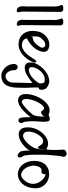

<svg xmlns="http://www.w3.org/2000/svg" viewBox="894 -1652 1006 2834"><g transform="rotate(90 1397.0 -235.0)"><path d="M151.4 -107.4Q150.4 -80.1 150.9 -56.4Q151.4 -32.7 160.6 -10.7Q165 -1.5 157.5 11Q149.9 23.4 132.3 20.5Q123.5 19 112.3 14.9Q101.1 10.7 91.8 0Q82.5 -10.7 76.4 -31.5Q70.3 -52.2 72.8 -87.9Q74.2 -106.4 74.7 -106.9Q75.2 -107.4 75.2 -106.7Q75.2 -106 75.2 -113.5Q75.2 -121.1 75.2 -154.8V-522Q78.1 -527.8 76.7 -544.2Q75.2 -560.5 71.8 -578.9Q68.4 -597.2 64.2 -611.8Q60.1 -626.5 59.1 -628.4Q45.9 -644 54.9 -652.6Q64 -661.1 81.3 -664.3Q98.6 -667.5 116.7 -665.3Q134.8 -663.1 140.1 -657.2Q146 -649.4 148.9 -646Q151.9 -642.6 153.6 -638.9Q155.3 -635.3 155.8 -629.9Q156.2 -624.5 155.3 -613.8Z M350.6 -107.4Q349.6 -80.1 350.1 -56.4Q350.6 -32.7 359.9 -10.7Q364.3 -1.5 356.7 11Q349.1 23.4 331.5 20.5Q322.8 19 311.5 14.9Q300.3 10.7 291 0Q281.7 -10.7 275.6 -31.5Q269.5 -52.2 272 -87.9Q273.4 -106.4 273.9 -106.9Q274.4 -107.4 274.4 -106.7Q274.4 -106 274.4 -113.5Q274.4 -121.1 274.4 -154.8V-522Q277.3 -527.8 275.9 -544.2Q274.4 -560.5 271 -578.9Q267.6 -597.2 263.4 -611.8Q259.3 -626.5 258.3 -628.4Q245.1 -644 254.2 -652.6Q263.2 -661.1 280.5 -664.3Q297.9 -667.5 315.9 -665.3Q334 -663.1 339.4 -657.2Q345.2 -649.4 348.1 -646Q351.1 -642.6 352.8 -638.9Q354.5 -635.3 355 -629.9Q355.5 -624.5 354.5 -613.8Z M442.4 -282.2Q452.6 -335.9 481.4 -374.8Q510.3 -413.6 547.4 -435.3Q584.5 -457 627 -460Q669.4 -462.9 708 -444.3Q731.9 -431.6 740.5 -408.7Q749 -385.7 743.9 -356.2Q738.8 -326.7 722.7 -293.9Q706.5 -261.2 680.7 -231Q654.8 -200.7 622.8 -175.5Q590.8 -150.4 554.2 -135.3Q544.9 -128.9 547.6 -116.7Q550.3 -104.5 560.1 -92Q569.8 -79.6 585 -70.3Q600.1 -61 614.7 -59.6Q658.2 -47.9 696 -65.7Q733.9 -83.5 764.6 -113.8Q795.4 -144 817.1 -178.5Q838.9 -212.9 851.1 -231.9Q865.2 -257.3 877.4 -264.4Q889.6 -271.5 896.7 -265.9Q903.8 -260.3 903.8 -244.4Q903.8 -228.5 892.6 -207Q875 -169.4 848.4 -132.1Q821.8 -94.7 787.8 -66.2Q753.9 -37.6 712.2 -20.5Q670.4 -3.4 621.1 -6.3Q564.9 -9.8 526.1 -33.9Q487.3 -58.1 465.6 -95.9Q443.8 -133.8 438 -181.9Q432.1 -230 442.4 -282.2ZM524.9 -181.6Q522.9 -200.7 526.4 -207.3Q529.8 -213.9 538.3 -215.8Q546.9 -217.8 560.8 -219.7Q574.7 -221.7 592.5 -232.7Q610.4 -243.7 632.6 -267.8Q654.8 -292 681.2 -338.4Q688 -357.4 680.4 -375.2Q672.9 -393.1 653.6 -398.9Q634.3 -404.8 606.4 -393.3Q578.6 -381.8 545.9 -341.8Q520 -313 517.1 -269.3Q514.2 -225.6 524.9 -181.6Z M929.2 103.5Q921.4 70.8 925.3 49.8Q929.2 28.8 940.4 18.3Q951.7 7.8 966.1 6.8Q980.5 5.9 992.9 13.9Q1005.4 22 1012.7 38.6Q1020 55.2 1015.6 78.6Q1023.4 121.1 1039.3 145.5Q1055.2 169.9 1075.2 179.4Q1095.2 189 1116 186Q1136.7 183.1 1154.8 169.7Q1172.9 156.2 1184.8 135.5Q1196.8 114.7 1198.7 87.4L1205.6 -212.9Q1193.8 -202.1 1173.6 -186.5Q1153.3 -170.9 1129.6 -155.3Q1106 -139.6 1081.5 -126Q1057.1 -112.3 1035.2 -106Q999 -95.7 974.6 -96.9Q950.2 -98.1 934.8 -107.4Q919.4 -116.7 912.1 -131.3Q904.8 -146 902.8 -162.8Q900.9 -179.7 902.3 -196.3Q903.8 -212.9 906.7 -225.6Q910.6 -247.6 929.7 -283.9Q948.7 -320.3 981.4 -356.2Q1014.2 -392.1 1058.8 -420.9Q1103.5 -449.7 1159.2 -458Q1180.7 -460.9 1199 -457.5Q1217.3 -454.1 1232.2 -447.8Q1247.1 -441.4 1257.8 -433.3Q1268.6 -425.3 1276.4 -419.4Q1286.1 -411.1 1293 -398.7Q1299.8 -386.2 1302.7 -371.3Q1305.7 -356.4 1305.2 -341.8Q1304.7 -327.1 1300.8 -315.4Q1299.8 -311.5 1294.9 -309.6Q1290 -307.6 1284.7 -305.2Q1279.3 -302.7 1274.9 -300Q1270.5 -297.4 1270.5 -293.5Q1270.5 -268.1 1271.5 -240Q1272.5 -211.9 1273.4 -185.8Q1274.4 -159.7 1275.4 -138.7Q1276.4 -117.7 1276.4 -106Q1276.4 -38.1 1273.9 24.7Q1271.5 87.4 1255.1 136.2Q1238.8 185.1 1202.4 215.6Q1166 246.1 1099.1 248Q1065.9 249 1037.1 234.6Q1008.3 220.2 985.4 198.7Q962.4 177.2 948 151.6Q933.6 126 929.2 103.5ZM1067.4 -170.9Q1092.3 -182.6 1118.9 -204.6Q1145.5 -226.6 1166.7 -250.7Q1188 -274.9 1200.7 -298.1Q1213.4 -321.3 1212.4 -334Q1209.5 -355.5 1205.1 -367.9Q1200.7 -380.4 1192.1 -386.2Q1183.6 -392.1 1170.4 -392.6Q1157.2 -393.1 1137.7 -392.1Q1130.9 -392.1 1114.5 -387.7Q1098.1 -383.3 1077.1 -370.4Q1056.2 -357.4 1033 -333.5Q1009.8 -309.6 989.3 -270Q974.6 -237.8 971.4 -212.4Q968.3 -187 978.3 -172.6Q988.3 -158.2 1010.3 -157.2Q1032.2 -156.2 1067.4 -170.9Z M1369.6 -81.5Q1364.3 -122.1 1372.8 -171.1Q1381.3 -220.2 1400.9 -267.8Q1420.4 -315.4 1449 -357.7Q1477.5 -399.9 1513.2 -427.5Q1548.8 -455.1 1588.6 -462.6Q1628.4 -470.2 1669.4 -449.2Q1684.6 -453.1 1701.9 -459.5Q1719.2 -465.8 1734.4 -466.3Q1749.5 -466.8 1760.7 -458.5Q1772 -450.2 1773.4 -423.3Q1780.8 -396 1776.4 -349.9Q1772 -303.7 1770 -241.2Q1768.1 -197.3 1770.8 -161.1Q1773.4 -125 1779.3 -87.4Q1800.8 -56.2 1795.4 -36.4Q1790 -16.6 1774.7 -9.3Q1759.3 -2 1742.9 -6.1Q1726.6 -10.3 1724.1 -28.8Q1719.2 -33.7 1716.3 -47.4Q1713.4 -61 1711.9 -79.1Q1710.4 -97.2 1710.2 -115.7Q1710 -134.3 1710 -149.4Q1710 -164.6 1709.5 -173.8Q1709 -183.1 1707.5 -181.2Q1688.5 -156.2 1664.6 -129.4Q1640.6 -102.5 1614.3 -77.6Q1587.9 -52.7 1559.8 -33.2Q1531.7 -13.7 1502.9 -5.4Q1481.9 1.5 1460.7 1.7Q1439.5 2 1421.1 -6.6Q1402.8 -15.1 1389.4 -33.2Q1376 -51.3 1369.6 -81.5ZM1692.9 -387.2Q1693.8 -378.9 1693.4 -375.5Q1692.9 -372.1 1691.2 -369.4Q1689.5 -366.7 1686.3 -364.3Q1683.1 -361.8 1677.7 -357.9Q1661.1 -342.8 1649.9 -339.4Q1638.7 -335.9 1631.8 -338.4Q1625 -340.8 1620.4 -346.9Q1615.7 -353 1610.8 -360.4Q1596.7 -383.3 1578.1 -382.1Q1559.6 -380.9 1540.8 -363.5Q1522 -346.2 1503.7 -316.4Q1485.4 -286.6 1471.4 -252Q1457.5 -217.3 1449.2 -182.1Q1440.9 -147 1440.9 -118.4Q1440.9 -89.8 1451.4 -72Q1461.9 -54.2 1485.4 -54.7Q1494.6 -51.8 1518.3 -67.9Q1542 -84 1570.8 -109.1Q1599.6 -134.3 1627.4 -164.1Q1655.3 -193.8 1674.3 -217.3Q1677.7 -221.2 1680.4 -229Q1683.1 -236.8 1685.3 -246.1Q1687.5 -255.4 1689 -262.7Q1690.4 -270 1692.9 -272.9Q1694.8 -286.6 1697.5 -307.4Q1700.2 -328.1 1700.7 -347.4Q1701.2 -366.7 1699.7 -378.7Q1698.2 -390.6 1692.9 -387.2Z M2295.4 -663.1Q2292.5 -656.2 2290.3 -649.9Q2288.1 -643.6 2285.9 -632.1Q2283.7 -620.6 2281.7 -602.8Q2279.8 -585 2276.9 -554.7Q2274.9 -535.6 2272.7 -509.8Q2270.5 -483.9 2268.3 -457.8Q2266.1 -431.6 2264.9 -408.4Q2263.7 -385.3 2263.7 -372.6Q2264.6 -336.4 2264.2 -301.8Q2263.7 -267.1 2264.2 -231.4Q2264.6 -195.8 2267.1 -159.9Q2269.5 -124 2276.9 -87.9Q2302.2 -49.3 2304 -27.6Q2305.7 -5.9 2294.7 2Q2283.7 9.8 2266.6 5.6Q2249.5 1.5 2236.3 -14.2Q2225.6 -16.1 2217.8 -34.2Q2210.4 -50.3 2205.8 -82.3Q2201.2 -114.3 2203.6 -175.8Q2203.6 -165.5 2182.6 -138.2Q2161.6 -110.8 2127.7 -81.5Q2093.8 -52.2 2050.8 -30.3Q2007.8 -8.3 1964.4 -8.3Q1918.9 -8.3 1892.1 -34.4Q1865.2 -60.5 1860.8 -118.7Q1856 -162.1 1866.5 -209Q1877 -255.9 1900.1 -297.4Q1923.3 -338.9 1955.6 -371.8Q1987.8 -404.8 2025.1 -423.3Q2062.5 -441.9 2102.5 -441.4Q2142.6 -440.9 2181.2 -416Q2185.1 -417 2187.3 -430.2Q2189.5 -443.4 2190.9 -462.2Q2192.4 -481 2192.6 -502.9Q2192.9 -524.9 2192.9 -545.2Q2192.9 -565.4 2192.9 -580.1Q2192.9 -594.7 2192.9 -599.1Q2187 -633.3 2189 -665.3Q2190.9 -697.3 2212.4 -703.9Q2233.9 -710.4 2241 -716.3Q2248 -722.2 2286.1 -701.7ZM2183.1 -377.4Q2185.1 -377.4 2185.5 -371.6Q2186 -365.7 2185.1 -357.2Q2184.1 -348.6 2182.6 -339.6Q2181.2 -330.6 2178.7 -322.3Q2171.4 -299.8 2164.3 -294.2Q2157.2 -288.6 2151.1 -292.5Q2145 -296.4 2139.4 -304.9Q2133.8 -313.5 2129.9 -320.3Q2103 -366.7 2070.8 -369.1Q2038.6 -371.6 2009.5 -346.4Q1980.5 -321.3 1957.5 -278.1Q1934.6 -234.9 1926 -192.1Q1917.5 -149.4 1927 -115.5Q1936.5 -81.5 1971.2 -74.2Q1984.9 -67.9 2005.6 -75.7Q2026.4 -83.5 2050 -100.6Q2073.7 -117.7 2096.4 -142.1Q2119.1 -166.5 2137.9 -193.4Q2156.7 -220.2 2167.2 -247.1Q2177.7 -273.9 2176.3 -294.9Q2179.7 -308.6 2182.9 -324.7Q2186 -340.8 2187.7 -354.2Q2189.5 -367.7 2188.7 -374.5Q2188 -381.3 2183.1 -377.4Z M2354.5 -238.3Q2354.5 -285.2 2366.7 -325.4Q2378.9 -365.7 2403.6 -395Q2428.2 -424.3 2465.3 -440.7Q2502.4 -457 2553.7 -457Q2594.7 -457 2633.3 -442.1Q2671.9 -427.2 2700.4 -398.9Q2729 -370.6 2745.4 -331.1Q2761.7 -291.5 2758.8 -242.2Q2754.9 -170.4 2730.2 -119.6Q2705.6 -68.8 2668.9 -38.8Q2632.3 -8.8 2588.6 0.5Q2544.9 9.8 2502.4 -2.9Q2463.4 -13.7 2435.1 -38.8Q2406.7 -64 2389.2 -96.2Q2371.6 -128.4 2363 -165.5Q2354.5 -202.6 2354.5 -238.3ZM2423.8 -236.3Q2423.8 -194.8 2439.5 -153.6Q2455.1 -112.3 2481.2 -84.2Q2507.3 -56.2 2541.3 -46.9Q2575.2 -37.6 2609.9 -61Q2658.2 -104 2677 -146.7Q2695.8 -189.5 2693.6 -228.3Q2691.4 -267.1 2674.3 -300.3Q2657.2 -333.5 2634.3 -356.9Q2611.3 -380.4 2587.2 -393.1Q2563 -405.8 2547.9 -403.8Q2553.7 -400.9 2552.2 -388.7Q2550.8 -376.5 2544.9 -364.5Q2539.1 -352.5 2530.8 -345.7Q2522.5 -338.9 2515.6 -345.7Q2489.3 -350.1 2473.1 -340.8Q2457 -331.5 2447 -315.4Q2437 -299.3 2431.9 -278.1Q2426.8 -256.8 2423.8 -236.3Z"/></g></svg>

Font: AKL 022
Style: Regular
Weight: 400
Designer: AKL
Foundry: AKL
Version: Version 2.053;August 19, 2024;FontCreator 13.0.0.2675 64-bit